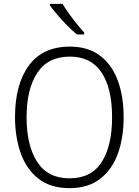

<svg xmlns="http://www.w3.org/2000/svg" viewBox="-20 -967 721 997"><path d="M622 -358Q622 -252 592 -169Q562 -86 499.5 -38Q437 10 341 10Q243 10 180.5 -38.5Q118 -87 88 -170.5Q58 -254 58 -359Q58 -529 130 -627Q202 -725 343 -725Q436 -725 498 -679Q560 -633 591 -550.5Q622 -468 622 -358ZM118 -358Q118 -212 173 -126.5Q228 -41 341 -41Q454 -41 508 -125.5Q562 -210 562 -358Q562 -509 507 -591Q452 -673 343 -673Q229 -673 173.5 -588.5Q118 -504 118 -358ZM305 -947Q318 -924 337.5 -897Q357 -870 378 -844Q399 -818 417 -798V-788H379Q356 -807 329 -834.5Q302 -862 278 -890Q254 -918 239 -939V-947Z"/></svg>

Font: Noto Sans Gurmukhi SemiCondensed Light
Style: Regular
Weight: 300
Width: 4
Designer: Jelle Bosma - Monotype Design Team
Foundry: Monotype Imaging Inc.
Version: Version 2.004; ttfautohint (v1.8.4.7-5d5b)